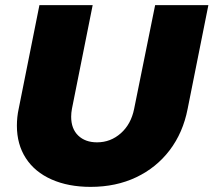

<svg xmlns="http://www.w3.org/2000/svg" viewBox="-20 -721 834 750"><path d="M713 -296Q695 -203 643 -134.5Q591 -66 512 -28.5Q433 9 334 9Q247 9 181.5 -20Q116 -49 81 -103Q46 -157 46 -230Q46 -264 53 -296L134 -701H342L261 -296Q258 -280 258 -265Q258 -218 285.5 -191.5Q313 -165 359 -165Q412 -165 452 -200.5Q492 -236 504 -296L586 -701H794Z"/></svg>

Font: Gontserrat ExtraBold
Style: Italic
Weight: 800
Italic angle: -11.3°
Designer: Julieta Ulanovsky
Foundry: Julieta Ulanovsky
Version: Version 6.001